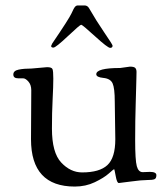

<svg xmlns="http://www.w3.org/2000/svg" viewBox="-20 -668 616 706"><path d="M168 -499C168 -495 170.8 -493 176.5 -493C182.2 -493 199.8 -507 229.5 -535C259.2 -563 275.5 -577 278.5 -577C281.5 -577 298.5 -562.8 329.5 -534.5C360.5 -506.2 379 -492 385 -492C391 -492 394 -494.7 394 -500C394 -502.7 383.8 -518.8 363.5 -548.5C343.2 -578.2 324.7 -607.7 308 -637C304 -644.3 298.3 -648 291 -648H266C262 -648 258.3 -646 255 -642C253 -640 249 -632.3 243 -619C237 -605.7 213.3 -568.7 172 -508C169.3 -502.7 168 -499.7 168 -499ZM94 -156C94 -40 147.7 18 255 18C281.7 18 306.2 12.7 328.5 2C350.8 -8.7 368 -19.3 380 -30C392 -40.7 398.5 -46 399.5 -46C400.5 -46 402.5 -37.5 405.5 -20.5C408.5 -3.5 412.3 5 417 5C419 5 433.5 3.2 460.5 -0.5C487.5 -4.2 507.7 -6 521 -6C534.3 -6 543.3 -7 548 -9C552.7 -11 555 -16 555 -24C555 -32 547 -36 531 -36L505 -35C494.3 -35 487 -42.3 483 -57C479 -71.7 477 -103.7 477 -153C477 -202.3 477.7 -247 479 -287C479.7 -307 480.2 -325 480.5 -341C480.8 -357 481.2 -369.8 481.5 -379.5C481.8 -389.2 482 -397.2 482 -403.5C482 -409.8 480.5 -414.7 477.5 -418C474.5 -421.3 468 -423 458 -423L422 -418C363.3 -418 334 -410.3 334 -395C334 -387.7 342.7 -383.2 360 -381.5C377.3 -379.8 388.7 -373.2 394 -361.5C399.3 -349.8 402 -327.3 402 -294L404 -156C404 -110.7 394.3 -79 375 -61C355.7 -43 324.7 -34 282 -34C253.3 -34 227.7 -46.2 205 -70.5C182.3 -94.8 171 -136.3 171 -195C171 -234.3 171.8 -270.2 173.5 -302.5C175.2 -334.8 176 -360.3 176 -379C176 -397.7 175 -409.3 173 -414C171 -418.7 164.3 -421 153 -421L96 -416C77.3 -416 61.5 -414.7 48.5 -412C35.5 -409.3 29 -403.3 29 -394C29 -384.7 35 -380 47 -380H65C71 -380 77.5 -376 84.5 -368C91.5 -360 95 -349.3 95 -336Z"/></svg>

Font: Sorts Mill Goudy
Style: Regular
Weight: 400
Version: Version 003.101